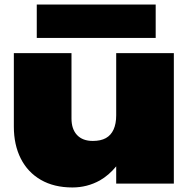

<svg xmlns="http://www.w3.org/2000/svg" viewBox="-20 -809 847 846"><path d="M299 17Q218 17 160 -16.5Q102 -50 71.5 -110.5Q41 -171 41 -251V-575H295V-287Q295 -240 319.5 -214Q344 -188 389 -188Q424 -188 446.5 -200.5Q469 -213 480.5 -238.5Q492 -264 492 -301V-575H746V0H492V-76Q460 -37 420 -14Q364 17 299 17ZM142 -642V-789H666V-642Z"/></svg>

Font: Bounded
Style: Regular
Weight: 900
Designer: Vlad Churkin
Version: Version 1.0